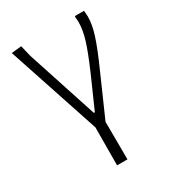

<svg xmlns="http://www.w3.org/2000/svg" viewBox="-161 -545 732 817"><g transform="rotate(-30 205.5 -136.5)"><path d="M381 -426Q381 -387 365 -337Q349 -287 308 -195L222 0L223 185H172L173 -1L23 -453L72 -458L85 -404L198 -58H203L271 -212Q307 -295 321 -341.5Q335 -388 335 -424Q335 -434 333 -452L336 -455H379Q381 -435 381 -426Z"/></g></svg>

Font: Luna Sans Light
Style: Regular
Weight: 300
Designer: Juan Pablo del Peral
Foundry: Huerta Tipografica
Version: Version 2.001; ttfautohint (v1.5)